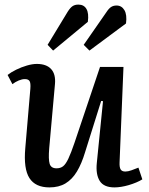

<svg xmlns="http://www.w3.org/2000/svg" viewBox="-20 -801 646 835"><path d="M13 -475Q28 -487 50.5 -498Q73 -509 97 -516Q121 -523 140 -523Q182 -523 202.5 -500.5Q223 -478 219 -435L194 -156Q190 -108 196 -88.5Q202 -69 226 -69Q243 -69 254.5 -78Q266 -87 277.5 -111.5Q289 -136 304 -180L415 -510H517L500 -95Q499 -74 504.5 -64.5Q510 -55 525 -55Q537 -55 552 -60.5Q567 -66 582 -72L599 -21Q588 -14 572.5 -7.5Q557 -1 540 4Q523 9 507 11.5Q491 14 478 14Q431 14 413.5 -14.5Q396 -43 401 -92L428 -361L420 -362L350 -139Q335 -89 314.5 -55Q294 -21 265 -3.5Q236 14 195 14Q134 14 108 -26.5Q82 -67 90 -157L112 -415Q114 -440 108.5 -448.5Q103 -457 88 -457Q76 -457 61.5 -451Q47 -445 34 -435ZM442 -747Q453 -764 463 -770.5Q473 -777 487 -777Q509 -777 521 -757Q533 -737 528 -699L369 -581L344 -606ZM275 -751Q286 -768 296 -774.5Q306 -781 321 -781Q345 -781 356 -762Q367 -743 362 -706L211 -581L187 -606Z"/></svg>

Font: Literata 18pt Medium
Style: Italic
Weight: 500
Italic angle: -2°
Designer: Latin by Veronika Burian and Jose Scaglione. Greek by Irene Vlachou. Cyrillic by Vera Evstafieva
Foundry: TypeTogether
Version: Version 3.103;gftools[0.9.29]